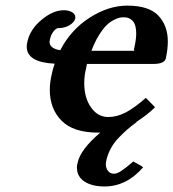

<svg xmlns="http://www.w3.org/2000/svg" viewBox="-20 -465 624 691"><path d="M309.1 -282.2H340.8H465.8Q460 -282.2 462.9 -291Q470.2 -322.3 470.2 -344.2Q470.2 -376 457.8 -389.4Q445.3 -402.8 426.8 -402.8Q419.4 -402.8 411.9 -401.6Q404.3 -400.4 390.4 -393.6Q376.5 -386.7 364 -374.8Q351.6 -362.8 336.4 -338.9Q321.3 -314.9 309.1 -282.2ZM487.8 131.8 495.1 137.2Q435.1 206.1 356 206.1Q311 206.1 283.9 188.2Q256.8 170.4 256.8 138.2Q256.8 127.9 259.8 119.1Q270 72.8 340.8 12.2H332Q244.1 12.2 201.7 -30.5Q159.2 -73.2 159.2 -142.1Q159.2 -168.9 167 -201.2Q168.9 -213.4 176.8 -235.8Q76.2 -240.7 76.2 -296.9Q76.2 -306.6 79.1 -316.9Q88.9 -359.9 129.9 -394Q170.9 -428.2 210 -428.2Q226.6 -428.2 238.8 -421.4Q251 -414.6 251 -402.8V-398.9Q248 -385.3 230.5 -374.5Q212.9 -363.8 189.9 -363.8Q182.1 -363.8 172.9 -352.3Q163.6 -340.8 160.2 -325.2Q158.2 -317.4 158.2 -314.9Q158.2 -290.5 196.8 -284.2Q235.4 -358.4 303 -401.6Q370.6 -444.8 438 -444.8Q516.1 -444.8 550 -408.7Q584 -372.6 584 -315.9Q584 -289.1 577.1 -255.9Q572.8 -234.9 532.2 -234.9H293Q290.5 -222.7 290 -219.2Q283.2 -193.8 283.2 -166Q283.2 -112.8 307.6 -78.4Q332 -43.9 369.1 -43.9Q401.4 -43.9 432.6 -60.3Q463.9 -76.7 504.9 -112.8L538.1 -79.1Q510.7 -51.8 470.2 -25.9H472.2Q451.7 -10.7 437 2Q422.4 14.6 406 32Q389.6 49.3 378.7 69.6Q367.7 89.8 362.8 111.8Q360.8 121.6 360.8 125Q360.8 140.1 368.7 150.1Q376.5 160.2 390.1 160.2Q401.4 160.2 416.5 150.1Q431.6 140.1 460 116.2Z"/></svg>

Font: Linux Libertine G
Style: Semibold Italic
Weight: 600
Italic angle: -11.5°
Designer: Philipp H. Poll
Foundry: Philipp H. Poll
Version: Version 5.1.1